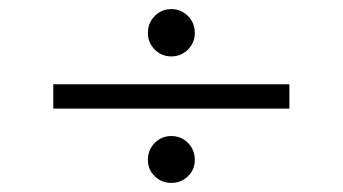

<svg xmlns="http://www.w3.org/2000/svg" viewBox="-20 -484 757 424"><path d="M97.7 -244.1V-297.9H619.1V-244.1ZM358.4 -80.1Q336.9 -80.1 321.8 -94.7Q306.6 -109.4 306.6 -130.9Q306.6 -153.3 321.8 -168.5Q336.9 -183.6 358.4 -183.6Q379.9 -183.6 395 -168.5Q410.2 -153.3 410.2 -130.9Q410.2 -109.4 395 -94.7Q379.9 -80.1 358.4 -80.1ZM358.4 -359.4Q336.9 -359.4 321.8 -374.5Q306.6 -389.6 306.6 -411.1Q306.6 -433.6 321.8 -448.7Q336.9 -463.9 358.4 -463.9Q379.9 -463.9 395 -448.7Q410.2 -433.6 410.2 -411.1Q410.2 -389.6 395 -374.5Q379.9 -359.4 358.4 -359.4Z"/></svg>

Font: Padauk Book
Style: Regular
Weight: 400
Designer: Debbi Hosken, Becca Hirsbrunner Spalinger
Foundry: SIL International
Version: Version 5.000